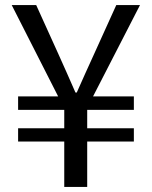

<svg xmlns="http://www.w3.org/2000/svg" viewBox="-20 -733 595 753"><path d="M232 0H322V-178H505V-230H322V-302H505V-355H345L529 -713H436L349 -521C326 -472 305 -423 281 -370H276C253 -423 231 -472 209 -521L122 -713H26L208 -355H51V-302H232V-230H51V-178H232Z"/></svg>

Font: GenYoGothic2 TW R
Style: Regular
Weight: 400
Version: Version 2.100;PS 2.1;hotconv 16.6.51;makeotf.lib2.5.65220 DE